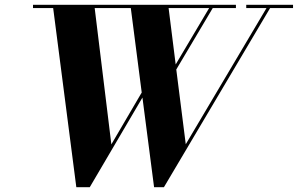

<svg xmlns="http://www.w3.org/2000/svg" viewBox="-20 -770 1241 800"><path d="M754 -169 1090.5 -736.5H1006V-750H1201V-736.5H1105.5L663 10H622L573.5 -363.5L354 10H298L201.5 -736.5H117.5V-750H963V-736.5H866.5L714.5 -480.5ZM444 -168.5 570.5 -384.5 525 -736.5H374.5ZM682.5 -736.5 712 -501.5 851.5 -736.5Z"/></svg>

Font: Bodoni* 16pt
Style: Bold Italic
Weight: 700
Italic angle: -13°
Version: Version 2.3